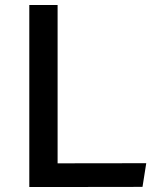

<svg xmlns="http://www.w3.org/2000/svg" viewBox="-20 -750 660 770"><path d="M211 0 551.5 -0.5 566.5 -95.5 211 -95V-730H97.5V0Z"/></svg>

Font: Monaspace Argon Medium
Style: Regular
Weight: 500
Designer: Riley Cran & the Lettermatic Team
Foundry: Lettermatic
Version: Version 1.000 (Monaspace Argon)